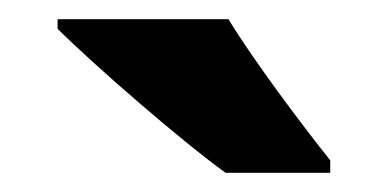

<svg xmlns="http://www.w3.org/2000/svg" viewBox="-20 -786 404 200"><path d="M218 -766H40V-756C76 -720 169 -639 215 -606H324V-619C296 -654 244 -723 218 -766Z"/></svg>

Font: Noto Sans Sinhala UI SemiCondensed ExtraBold
Style: Regular
Weight: 800
Width: 4
Designer: Jelle Bosma - Monotype Design Team
Foundry: Monotype Imaging Inc.
Version: Version 2.006